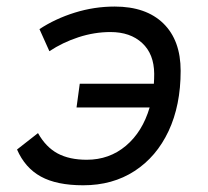

<svg xmlns="http://www.w3.org/2000/svg" viewBox="-20 -547 626 577"><path d="M230 9.8Q150.4 9.8 102.8 -16.4Q55.2 -42.5 31.2 -97.7L94.2 -147Q117.7 -105 153.1 -85.9Q188.5 -66.9 240.7 -66.9Q308.6 -66.9 358.4 -108.9Q408.2 -150.9 429.7 -224.1H210L219.7 -295.4H442.4Q443.4 -310.1 443.4 -325.2Q442.9 -384.8 407.2 -417.7Q371.6 -450.7 312 -450.7Q263.7 -450.7 215.8 -435.1Q168 -419.4 128.4 -393.1L98.6 -459.5Q146 -490.7 204.6 -509Q263.2 -527.3 324.7 -527.3Q418.9 -527.3 470.9 -476.6Q522.9 -425.8 522.9 -334Q522.9 -230.5 486.6 -153.1Q450.2 -75.7 384.3 -33Q318.4 9.8 230 9.8Z"/></svg>

Font: Cascadia Mono PL SemiLight
Style: Italic
Weight: 350
Italic angle: -10°
Monospace: yes
Designer: Aaron Bell
Foundry: Saja Typeworks
Version: Version 2404.023; ttfautohint (v1.8.4)